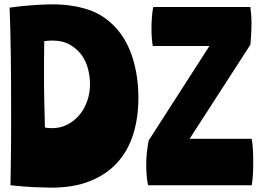

<svg xmlns="http://www.w3.org/2000/svg" viewBox="-20 -850 1192 881"><path d="M24 -815Q81 -823 133 -826.5Q185 -830 222 -830Q310 -830 384 -806Q458 -782 514 -720Q565 -662 590 -579.5Q615 -497 615 -402Q615 -309 591 -233Q567 -157 517.5 -103Q468 -49 393 -19Q318 11 216 11Q193 11 141.5 9Q90 7 28 0Q29 -46 29.5 -89.5Q30 -133 30.5 -175.5Q31 -218 31 -261Q31 -304 31 -350Q31 -481 29.5 -601Q28 -721 24 -815ZM218 -664Q208 -664 199.5 -663Q191 -662 183 -661Q182 -614 182 -567.5Q182 -521 182 -474Q182 -451 182.5 -425Q183 -399 183.5 -371.5Q184 -344 185 -316.5Q186 -289 186 -265Q195 -263 204 -262.5Q213 -262 220 -262Q257 -262 288.5 -278Q320 -294 343.5 -321.5Q367 -349 380 -386Q393 -423 393 -465Q393 -496 384.5 -531.5Q376 -567 355.5 -596Q335 -625 301.5 -644.5Q268 -664 218 -664ZM659 0Q651 -43 651 -93Q651 -124 654 -151Q657 -178 662 -205L941 -639H681Q678 -656 676.5 -676Q675 -696 675 -717Q675 -744 677 -770.5Q679 -797 683 -818H1129Q1131 -800 1132.5 -781Q1134 -762 1134 -740Q1134 -723 1133 -701.5Q1132 -680 1129 -645L850 -213H1135Q1139 -190 1140.5 -162.5Q1142 -135 1142 -106Q1142 -76 1140.5 -48.5Q1139 -21 1135 0Z"/></svg>

Font: Ranchers
Style: Regular
Weight: 400
Designer: Pablo Impallari, Brenda Gallo
Foundry: Pablo Impallari, Brenda Gallo
Version: Version 1.000; ttfautohint (v0.8) -G 200 -r 50